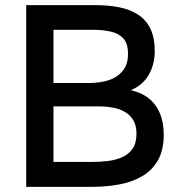

<svg xmlns="http://www.w3.org/2000/svg" viewBox="-20 -727 702 747"><path d="M82 0V-707H351Q402 -707 444.5 -698.5Q487 -690 518 -669.5Q549 -649 565.5 -614.5Q582 -580 582 -528Q582 -477 559 -436.5Q536 -396 489 -376Q552 -362 584.5 -317.5Q617 -273 617 -203Q617 -144 595 -104.5Q573 -65 534 -42Q495 -19 444.5 -9.5Q394 0 337 0ZM188 -97H339Q369 -97 399 -100.5Q429 -104 454.5 -115Q480 -126 495.5 -148Q511 -170 511 -207Q511 -238 499 -258.5Q487 -279 467 -291Q447 -303 420.5 -308Q394 -313 366 -313H188ZM188 -404H322Q356 -404 384.5 -410Q413 -416 434 -430Q455 -444 466.5 -465Q478 -486 478 -517Q478 -558 460 -577.5Q442 -597 411.5 -604Q381 -611 344 -611H188Z"/></svg>

Font: Onest Medium
Style: Regular
Weight: 500
Designer: Dmitri Voloshin, Andrey Kudryavtsev
Foundry: Dmitri Voloshin, Andrey Kudryavtsev
Version: Version 1.000;gftools[0.9.33]